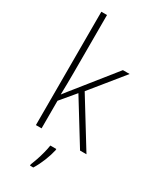

<svg xmlns="http://www.w3.org/2000/svg" viewBox="-244 -827 911 1115"><g transform="rotate(30 211.0 -269.5)"><path d="M120 -375Q120 -302 118 -227H119Q132 -244 143.5 -258.5Q155 -273 168 -289L360 -529H405L229 -312L421 0H378L203 -284L120 -185V0H82V-760H120ZM254 69Q246 105 229.5 146Q213 187 192 221H170V213Q177 196 186.5 168.5Q196 141 203.5 111.5Q211 82 214 61H254Z"/></g></svg>

Font: Noto Sans Tamil SemiCondensed ExtraLight
Style: Regular
Weight: 200
Width: 4
Designer: Jelle Bosma - Monotype Design Team
Foundry: Monotype Imaging Inc.
Version: Version 2.004; ttfautohint (v1.8.4.7-5d5b)